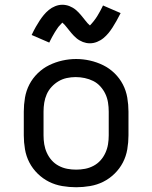

<svg xmlns="http://www.w3.org/2000/svg" viewBox="-20 -779 640 807"><path d="M300 8Q271 8 241.5 3Q212 -2 186 -15Q160 -28 138.5 -49Q117 -70 103.5 -96Q90 -122 85 -151.5Q80 -181 80 -210V-310Q80 -339 85 -368.5Q90 -398 103.5 -424Q117 -450 138.5 -471Q160 -492 186.5 -505Q213 -518 242 -524.5Q271 -531 300 -531Q329 -531 358 -524.5Q387 -518 413.5 -505Q440 -492 461.5 -471Q483 -450 496.5 -424Q510 -398 515 -368.5Q520 -339 520 -310V-210Q520 -181 515 -151.5Q510 -122 496.5 -96Q483 -70 461.5 -49Q440 -28 414 -15Q388 -2 358.5 3Q329 8 300 8ZM300 -66Q319 -66 337.5 -69.5Q356 -73 373 -82Q390 -91 402.5 -105Q415 -119 423 -136.5Q431 -154 434 -172.5Q437 -191 437 -210V-310Q437 -329 434 -348Q431 -367 423 -384Q415 -401 402 -415.5Q389 -430 372 -438.5Q355 -447 336 -451Q317 -455 298 -455Q279 -455 260.5 -451Q242 -447 226 -437.5Q210 -428 197 -414Q184 -400 176.5 -383Q169 -366 166 -347.5Q163 -329 163 -310V-210Q163 -191 166 -172.5Q169 -154 177 -136.5Q185 -119 197.5 -105Q210 -91 227 -82Q244 -73 262.5 -69.5Q281 -66 300 -66ZM358 -597Q350 -597 342.5 -598.5Q335 -600 328.5 -602.5Q322 -605 315 -609Q308 -613 302.5 -617.5Q297 -622 291 -628Q285 -634 280.5 -639.5Q276 -645 271.5 -650.5Q267 -656 261.5 -663Q256 -670 251.5 -675Q247 -680 242 -684Q240 -682 236 -677.5Q232 -673 230 -671Q228 -669 225.5 -666Q223 -663 221 -659.5Q219 -656 216 -652Q213 -648 210.5 -643.5Q208 -639 205 -634Q202 -629 199 -623.5Q196 -618 193 -612Q190 -606 187 -600L113 -632Q122 -651 130.5 -666Q139 -681 147 -693Q155 -705 164 -716Q173 -727 185 -737Q197 -747 212 -753Q227 -759 242 -759Q250 -759 257.5 -757.5Q265 -756 271.5 -753.5Q278 -751 285 -747Q292 -743 297.5 -738.5Q303 -734 309 -728Q315 -722 319.5 -716.5Q324 -711 328.5 -705.5Q333 -700 338.5 -693Q344 -686 348.5 -681Q353 -676 358 -672Q360 -674 364 -678.5Q368 -683 370 -685.5Q372 -688 374.5 -691Q377 -694 379 -697Q381 -700 384 -704Q387 -708 389.5 -712.5Q392 -717 395 -722Q398 -727 401 -732.5Q404 -738 407 -744Q410 -750 413 -756L487 -724Q478 -706 469.5 -691Q461 -676 453 -663.5Q445 -651 436 -640Q427 -629 415 -619Q403 -609 388 -603Q373 -597 358 -597Z"/></svg>

Font: Iosevka Custom Extended
Style: Regular
Weight: 400
Width: 7
Monospace: yes
Designer: Belleve Invis
Foundry: Belleve Invis
Version: Version 11.2.4; ttfautohint (v1.8.4)